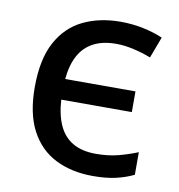

<svg xmlns="http://www.w3.org/2000/svg" viewBox="-68 -610 637 683"><g transform="rotate(10 250.5 -269.0)"><path d="M311.5 9.8Q234.4 9.8 176 -19.5Q117.7 -48.8 85.4 -109.9Q53.2 -170.9 53.2 -266.1Q53.2 -366.7 86.7 -428.7Q120.1 -490.7 179.2 -519.3Q238.3 -547.9 314.5 -547.9Q356.4 -547.9 396.2 -539.6Q436 -531.2 467.3 -517.6L438.5 -440.9Q408.7 -452.6 375.2 -460.2Q341.8 -467.8 312.5 -467.8Q264.2 -467.8 230.7 -450.4Q197.3 -433.1 178.5 -398.9Q159.7 -364.7 154.8 -313H408.7V-238.3H153.8Q157.2 -182.6 174.8 -145Q192.4 -107.4 225.6 -88.6Q258.8 -69.8 308.1 -69.8Q353 -69.8 389.2 -79.3Q425.3 -88.9 458 -102.1V-20.5Q427.7 -5.9 392.8 2Q357.9 9.8 311.5 9.8Z"/></g></svg>

Font: Open Sans Medium
Style: Regular
Weight: 500
Designer: Monotype Design Team
Foundry: Monotype Imaging Inc.
Version: Version 3.000